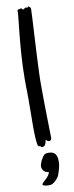

<svg xmlns="http://www.w3.org/2000/svg" viewBox="-100 -699 368 958"><g transform="rotate(-10 84.5 -220.0)"><path d="M131 -652C131 -659 128 -662 124 -665C120 -668 117 -669 116 -664C116 -662 110 -663 105 -664C100 -665 99 -658 92 -657C86 -657 86 -668 76 -663C71 -660 62 -664 63 -655C66 -640 39 -471 39 -313C39 -303 39 -292 39 -282C40 -256 40 -230 40 -204C40 -159 39 -115 39 -78C39 -35 40 0 45 22C47 32 57 26 60 32C63 38 84 40 88 7C90 -2 90 6 98 10C105 14 118 14 118 -4C118 -18 114 -158 114 -261C114 -287 114 -310 115 -329C118 -423 131 -625 131 -652ZM135 121C135 81 119 69 92 69C87 69 82 68 72 73C60 81 43 114 43 131C43 142 53 164 76 163C78 185 35 209 35 220C35 226 51 229 66 229C73 229 80 228 84 226C100 216 115 202 121 184C131 155 135 137 135 121Z"/></g></svg>

Font: Oregano
Style: Regular
Weight: 400
Designer: Astigmatic (AOETI)
Foundry: Astigmatic (AOETI)
Version: Version 1.000